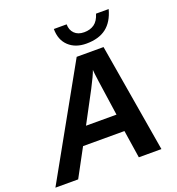

<svg xmlns="http://www.w3.org/2000/svg" viewBox="-176 -1016 1054 1142"><g transform="rotate(-20 350.5 -445.0)"><path d="M507 0 480 -176H218L123 0H-21L364 -688H534L650 0ZM428 -582Q418 -552 380 -479L276 -284H469L437 -505Q428 -571 428 -582ZM446 -742Q377 -742 335 -781.5Q293 -821 293 -890H374Q374 -854 396 -832Q418 -810 457 -810Q495 -810 521 -828.5Q547 -847 560 -890H640Q620 -815 572.5 -778.5Q525 -742 446 -742Z"/></g></svg>

Font: Libra Sans Modern
Style: Bold Italic
Weight: 700
Italic angle: -12°
Foundry: Stefan Peev, Context Ltd
Version: Version 1.000